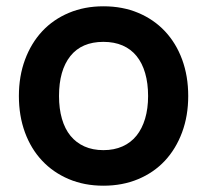

<svg xmlns="http://www.w3.org/2000/svg" viewBox="-20 -575 658 610"><path d="M308.5 15Q248 15 198.5 -6Q149 -27 113.8 -64.5Q78.5 -102 59.2 -154.5Q40 -207 40 -270Q40 -333 59.5 -385.5Q79 -438 114.2 -475.8Q149.5 -513.5 199 -534.2Q248.5 -555 308.5 -555Q369.5 -555 419 -534.2Q468.5 -513.5 504 -475.8Q539.5 -438 558.8 -385.5Q578 -333 578 -270Q578 -207 558.5 -154.5Q539 -102 503.8 -64.2Q468.5 -26.5 418.8 -5.8Q369 15 308.5 15ZM308.5 -98Q342.5 -98 369 -109.8Q395.5 -121.5 413.5 -143.8Q431.5 -166 441 -198Q450.5 -230 450.5 -270Q450.5 -310.5 441.2 -342.5Q432 -374.5 414 -396.8Q396 -419 369.5 -430.5Q343 -442 308.5 -442Q239.5 -442 203.5 -396.8Q167.5 -351.5 167.5 -270Q167.5 -229.5 176.8 -197.5Q186 -165.5 204 -143.5Q222 -121.5 248.2 -109.8Q274.5 -98 308.5 -98Z"/></svg>

Font: Vela Sans Bd
Style: Bold
Weight: 700
Designer: Principal design: Mikhail Sharanda - project Manrope.
Design modification: Ravid Balaliev
Foundry: Mikhail Sharanda
Version: Version 1.001